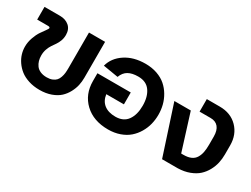

<svg xmlns="http://www.w3.org/2000/svg" viewBox="-50 -1006 1908 1457"><g transform="rotate(30 904.0 -277.5)"><path d="M54.2 -220.2Q54.2 -260.3 68.4 -300Q82.5 -339.8 99.6 -364.5Q116.7 -389.2 130.9 -408.7Q145 -428.2 145 -433.1Q145 -443.8 127 -443.8H32.2V-555.2H167Q216.8 -555.2 248.3 -528.1Q279.8 -501 279.8 -451.2Q279.8 -423.8 271 -400.1Q262.2 -376.5 249.8 -358.6Q237.3 -340.8 224.9 -322.3Q212.4 -303.7 203.6 -278.6Q194.8 -253.4 194.8 -224.1Q194.8 -199.2 200.9 -178.2Q207 -157.2 220 -139.2Q232.9 -121.1 256.8 -110.6Q280.8 -100.1 313 -100.1Q340.8 -100.1 361.1 -108.4Q381.3 -116.7 392.8 -129.4Q404.3 -142.1 411.1 -162.1Q418 -182.1 419.9 -200.7Q421.9 -219.2 421.9 -244.1V-555.2H563V-240.2Q563 -206.5 555.9 -173.8Q548.8 -141.1 530.8 -107.2Q512.7 -73.2 485.4 -47.9Q458 -22.5 413.6 -6.3Q369.1 9.8 313 9.8Q260.7 9.8 217 -4.4Q173.3 -18.6 143.8 -41.7Q114.3 -64.9 93.5 -95.2Q72.8 -125.5 63.5 -157Q54.2 -188.5 54.2 -220.2Z M913.6 -453.1Q860.4 -453.1 827.1 -434.3Q793.9 -415.5 777.8 -372.1L645.5 -394Q665.5 -469.7 737.3 -517.3Q809.1 -564.9 913.6 -564.9Q969.2 -564.9 1015.9 -548.6Q1062.5 -532.2 1094.2 -504.4Q1126 -476.6 1147.9 -439.5Q1169.9 -402.3 1180.2 -361.6Q1190.4 -320.8 1190.4 -277.8Q1190.4 -234.9 1180.2 -194.1Q1169.9 -153.3 1147.9 -116.2Q1126 -79.1 1094.2 -51.3Q1062.5 -23.4 1015.9 -6.8Q969.2 9.8 913.6 9.8Q785.6 9.8 708.7 -63Q631.8 -135.7 631.8 -252V-319.8H923.8V-215.8H769.5Q776.9 -160.6 814.2 -131.3Q851.6 -102.1 913.6 -102.1Q983.9 -102.1 1018.3 -150.1Q1052.7 -198.2 1052.7 -277.8Q1052.7 -356.9 1018.3 -405Q983.9 -453.1 913.6 -453.1Z M1382.8 0 1242.7 -429.2H1386.7L1486.8 -109.9H1507.8Q1546.4 -109.9 1572.5 -121.8Q1598.6 -133.8 1612.3 -157Q1626 -180.2 1631.3 -208Q1636.7 -235.8 1636.7 -273.9V-345.2Q1636.7 -398.4 1613.3 -426.8Q1589.8 -455.1 1545.4 -455.1H1448.7V-564.9H1562.5Q1658.7 -564.9 1718.3 -504.2Q1777.8 -443.4 1777.8 -349.1V-270Q1777.8 -231 1769.8 -194.6Q1761.7 -158.2 1742.4 -123Q1723.1 -87.9 1694.6 -61.8Q1666 -35.6 1621.1 -18.6Q1576.2 -1.5 1520.5 0Z"/></g></svg>

Font: LT Superior
Style: Bold
Weight: 400
Designer: Daniel Lyons
Foundry: LyonsType
Version: Version 1.000